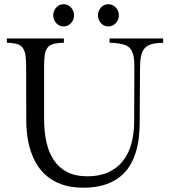

<svg xmlns="http://www.w3.org/2000/svg" viewBox="-20 -894 811 914"><path d="M545.9 -821.3Q545.9 -810.5 542 -800.8Q538.1 -791 531 -783.7Q523.9 -776.4 514.9 -772.2Q505.9 -768.1 495.6 -768.1Q485.4 -768.1 476.3 -772.2Q467.3 -776.4 460.7 -783.7Q454.1 -791 450.2 -800.8Q446.3 -810.5 446.3 -821.3Q446.3 -832 450.2 -841.6Q454.1 -851.1 460.7 -858.4Q467.3 -865.7 476.3 -869.9Q485.4 -874 495.6 -874Q505.9 -874 514.9 -869.9Q523.9 -865.7 531 -858.4Q538.1 -851.1 542 -841.6Q545.9 -832 545.9 -821.3ZM332.5 -821.3Q332.5 -810.5 328.6 -800.8Q324.7 -791 317.9 -783.7Q311 -776.4 302 -772.2Q293 -768.1 282.7 -768.1Q272.5 -768.1 263.4 -772.2Q254.4 -776.4 247.8 -783.7Q241.2 -791 237.3 -800.8Q233.4 -810.5 233.4 -821.3Q233.4 -832 237.3 -841.6Q241.2 -851.1 247.8 -858.4Q254.4 -865.7 263.4 -869.9Q272.5 -874 282.7 -874Q293 -874 302 -869.9Q311 -865.7 317.9 -858.4Q324.7 -851.1 328.6 -841.6Q332.5 -832 332.5 -821.3ZM284.2 -710.9V-690.4L265.1 -689.9Q240.7 -688 226.1 -681.9Q211.4 -675.8 203.4 -663.1Q195.3 -650.4 192.6 -629.2Q189.9 -607.9 189.9 -575.7V-328.6Q189.9 -267.6 201.2 -217Q212.4 -166.5 237.1 -130.4Q261.7 -94.2 300.8 -74.5Q339.8 -54.7 395.5 -54.7Q454.1 -54.7 496.3 -74.2Q538.6 -93.8 565.7 -128.4Q592.8 -163.1 605.5 -210.4Q618.2 -257.8 618.7 -313L619.6 -568.8Q620.1 -605 615.7 -627.2Q611.3 -649.4 600.3 -662.6Q589.4 -675.8 570.1 -681.6Q550.8 -687.5 521.5 -689.9L501.5 -690.4V-710.9H756.8V-690.4L739.3 -689.9Q713.9 -688 696.3 -682.1Q678.7 -676.3 667.7 -663.1Q656.7 -649.9 651.6 -627.4Q646.5 -605 646.5 -569.3L645 -310.5Q645 -276.4 641.1 -240Q637.2 -203.6 626.5 -169.2Q615.7 -134.8 597.2 -104.2Q578.6 -73.7 548.8 -50.5Q519 -27.3 476.6 -13.9Q434.1 -0.5 376 -0.5Q315.9 -0.5 272.5 -16.6Q229 -32.7 199 -59.3Q168.9 -85.9 150.4 -119.9Q131.8 -153.8 121.8 -189.5Q111.8 -225.1 108.4 -259.3Q105 -293.5 105 -320.8L104.5 -574.7Q104.5 -608.4 101.3 -629.9Q98.1 -651.4 89.6 -664.1Q81.1 -676.8 66.7 -682.4Q52.2 -688 29.3 -689.9L12.7 -690.4V-710.9Z"/></svg>

Font: Varendra
Style: Regular
Weight: 400
Designer: Jacob Thomas
Foundry: Bangla Type Foundry
Version: Version 1.008